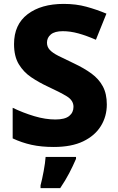

<svg xmlns="http://www.w3.org/2000/svg" viewBox="-20 -744 604 985"><path d="M528 -208Q528 -147 497.5 -97.5Q467 -48 407 -19Q347 10 256 10Q192 10 142 -1Q92 -12 45 -34V-191Q99 -165 156 -148Q213 -131 264 -131Q313 -131 335 -149Q357 -167 357 -196Q357 -229 322.5 -250Q288 -271 223 -301Q180 -321 140.5 -347.5Q101 -374 76.5 -414.5Q52 -455 52 -518Q52 -618 121.5 -671Q191 -724 307 -724Q370 -724 423 -709.5Q476 -695 526 -674L472 -540Q424 -561 382.5 -572.5Q341 -584 302 -584Q261 -584 241 -567.5Q221 -551 221 -525Q221 -504 235 -488.5Q249 -473 279.5 -457.5Q310 -442 359 -419Q412 -394 449.5 -366.5Q487 -339 507.5 -301Q528 -263 528 -208ZM370 71Q354 108 335 144.5Q316 181 289 221H188V207Q196 177 204 134Q212 91 214 61H370Z"/></svg>

Font: Noto Sans Thaana ExtraBold
Style: Regular
Weight: 800
Designer: David Williams
Foundry: Google Inc.
Version: Version 3.001; ttfautohint (v1.8.4.7-5d5b)